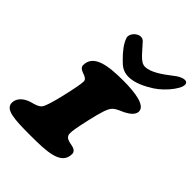

<svg xmlns="http://www.w3.org/2000/svg" viewBox="-267 -1018 1173 1173"><g transform="rotate(45 319.5 -431.0)"><path d="M376.5 -654C429.5 -654 485.5 -681.5 533.5 -712C600 -754.5 678 -853 649.5 -880C635 -893 600 -880 569.5 -855.5C510.5 -809 451 -769 405 -769C382.5 -769 365 -782 341 -807C322 -826.5 308 -845 284.5 -870C250 -905.5 188 -852.5 200 -814C212 -776.5 242.5 -738.5 281 -700.5C306.5 -674 332.5 -654 376.5 -654ZM203.5 22.5C348.5 22.5 467 18.5 467 -77.5C467 -99 448.5 -109.5 424.5 -113.5C384.5 -120.5 367.5 -130 367.5 -159C367.5 -179.5 372 -208.5 391.5 -295C413 -388.5 426 -429 446 -447.5C463 -464 493 -474.5 512 -483.5C545 -500.5 572 -522.5 572 -550C572 -600 481 -616 372 -616C242 -616 130 -601.5 130 -509C130 -492.5 143 -482.5 162 -475.5C184 -468.5 203.5 -460 203.5 -441C203.5 -420 193.5 -369 178.5 -304C160.5 -224.5 143.5 -168.5 131 -154C116.5 -137 93.5 -131.5 63.5 -123C16.5 -109 -15.5 -77.5 -15.5 -39C-15.5 18.5 67.5 22.5 203.5 22.5Z"/></g></svg>

Font: Gluten
Style: Bold Italic
Weight: 700
Italic angle: -13°
Designer: Tyler Finck
Foundry: Etcetera Type Company
Version: Version 0.920